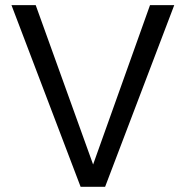

<svg xmlns="http://www.w3.org/2000/svg" viewBox="-20 -723 718 743"><path d="M292 0 24.4 -703.1H118.2L340.3 -86.4L560.5 -703.1H654.3L386.7 0Z"/></svg>

Font: Schibsted Grotesk
Style: Regular
Weight: 400
Designer: Bakken & Baeck AS, Henrik Kongsvoll
Foundry: Schibsted ASA
Version: Version 1.100; ttfautohint (v1.8.4.7-5d5b);gftools[0.9.25]